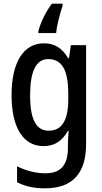

<svg xmlns="http://www.w3.org/2000/svg" viewBox="-20 -786 557 1046"><path d="M321 -754V-766H263C230 -724 200 -661 189 -616V-606H286C289 -645 307 -715 321 -754ZM220 -550C109 -550 43 -449 43 -267C43 -90 107 10 217 10C274 10 317 -15 350 -73H354C352 -49 350 -18 350 4V19C350 117 308 158 228 158C178 158 125 146 73 120V207C119 230 167 240 225 240C379 240 449 154 449 -1V-540H366L356 -469H351C318 -526 275 -550 220 -550ZM242 -464C317 -464 352 -407 352 -271V-247C352 -128 316 -74 245 -74C177 -74 144 -136 144 -266C144 -396 176 -464 242 -464Z"/></svg>

Font: Noto Sans Tamil Condensed Medium
Style: Regular
Weight: 500
Width: 3
Designer: Jelle Bosma - Monotype Design Team
Foundry: Monotype Imaging Inc.
Version: Version 2.004